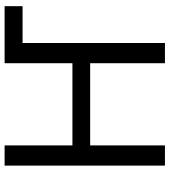

<svg xmlns="http://www.w3.org/2000/svg" viewBox="30 -784 754 855"><g transform="rotate(-90 407.5 -357.0)"><path d="M97 0V-714H187V-412H553V-714H807V-634H643V0H553V-333H187V0Z"/></g></svg>

Font: Go Noto Current
Style: Regular
Weight: 400
Designer: Monotype Design Team
Foundry: Monotype Imaging Inc.
Version: Version 2.007; ttfautohint (v1.8) -l 8 -r 50 -G 200 -x 14 -D